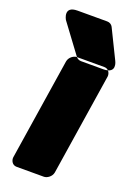

<svg xmlns="http://www.w3.org/2000/svg" viewBox="-155 -839 652 937"><g transform="rotate(20 171.0 -371.0)"><path d="M201 38C217 38 240 23 244 0L326 -528C328 -544 318 -566 295 -566H153C137 -566 114 -551 110 -528L28 0C26 16 36 38 59 38ZM294 -554H178C167 -554 157 -560 152 -567L40 -718C40 -718 4 -780 78 -780H232C245 -780 256 -773 261 -763L335 -612C335 -612 366 -554 294 -554Z"/></g></svg>

Font: Asimov Print
Style: EIt
Weight: 500
Designer: Google
Version: Version 2.000980; 2014